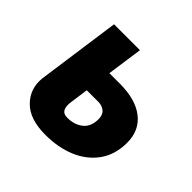

<svg xmlns="http://www.w3.org/2000/svg" viewBox="-137 -643 786 786"><g transform="rotate(45 256.0 -250.5)"><path d="M222 9Q131 9 87 -36Q43 -81 50 -146L101 -510H251L229 -355H289Q381 -355 431.5 -315.5Q482 -276 482 -205Q482 -136 447.5 -88Q413 -40 354.5 -15.5Q296 9 222 9ZM236 -104Q277 -104 304 -125.5Q331 -147 331 -191Q331 -216 316 -228Q301 -240 281 -240H213L201 -154Q199 -129 207 -116.5Q215 -104 236 -104Z"/></g></svg>

Font: Finlandica
Style: Italic
Weight: 400
Italic angle: -8°
Designer: Niklas Ekholm, Juho Hiilivirta, Jaakko Suomalainen
Foundry: Helsinki Type Studio
Version: Version 1.064